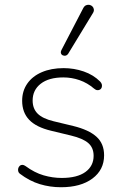

<svg xmlns="http://www.w3.org/2000/svg" viewBox="-20 -778 515 806"><path d="M236 8Q190 8 147 -5Q104 -18 63 -49Q58 -53 56.5 -59Q55 -65 56.5 -71Q58 -77 62.5 -81.5Q67 -86 73.5 -86Q80 -86 87 -81Q125 -53 163 -42Q201 -31 239 -31Q304 -31 338.5 -56Q373 -81 373 -124Q373 -158 350.5 -177.5Q328 -197 278 -209L195 -229Q132 -244 102.5 -275Q73 -306 73 -355Q73 -396 94.5 -427Q116 -458 155.5 -475Q195 -492 247 -492Q291 -492 331.5 -478Q372 -464 400 -436Q406 -430 407.5 -423.5Q409 -417 407 -411Q405 -405 400 -402Q395 -399 388.5 -399.5Q382 -400 375 -406Q347 -430 314 -441.5Q281 -453 246 -453Q185 -453 151 -426.5Q117 -400 117 -356Q117 -322 138 -301Q159 -280 205 -269L288 -249Q353 -233 385 -204Q417 -175 417 -126Q417 -65 368 -28.5Q319 8 236 8ZM266 -552Q262 -546 256 -544.5Q250 -543 244 -545.5Q238 -548 236 -554Q234 -560 238 -568L329 -743Q334 -753 341.5 -756Q349 -759 356 -757.5Q363 -756 368 -751Q373 -746 374 -738.5Q375 -731 370 -723Z"/></svg>

Font: Nunito ExtraLight
Style: Regular
Weight: 200
Designer: Vernon Adams
Foundry: Vernon Adams
Version: Version 3.602